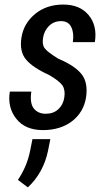

<svg xmlns="http://www.w3.org/2000/svg" viewBox="-20 -558 444 838"><path d="M256.3 -538.1Q329.1 -538.1 367.2 -491.7Q405.3 -445.3 394 -374H297.9Q303.7 -414.1 291 -439.9Q278.3 -465.8 246.6 -465.8Q215.3 -465.8 193.8 -444.8Q172.9 -423.8 168 -393.6Q163.1 -363.3 174.8 -347.7Q186.5 -331.1 234.4 -301.8Q306.6 -271.5 335.9 -234.4Q365.2 -197.3 355.5 -132.8Q345.2 -68.4 294.9 -29.3Q244.1 9.8 167 9.8Q89.8 9.8 50.8 -40Q11.7 -89.8 22.9 -158.2H116.7Q109.4 -106.4 127.9 -84Q146.5 -61.5 179.7 -61.5Q212.9 -61.5 234.4 -81.1Q255.9 -100.6 260.7 -132.8Q265.6 -164.6 252.9 -184.6Q239.3 -204.6 193.8 -231Q123.5 -262.7 93.8 -297.9Q64 -333 73.7 -394.5Q83.5 -456.1 133.3 -497.1Q183.1 -538.1 256.3 -538.1ZM189.5 100.6Q169.4 196.3 101.6 259.8L58.1 227.1Q96.7 170.4 110.8 103.5L121.6 49.3H199.7Z"/></svg>

Font: RobotoCondensed-Italic
Style: Italic
Weight: 400
Designer: Google
Version: Version 1.200311; 2013